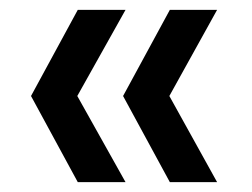

<svg xmlns="http://www.w3.org/2000/svg" viewBox="-20 -490 511 390"><path d="M325 -120 230 -295 325 -470H421L324 -295L421 -120ZM138 -120 43 -295 138 -470H235L137 -295L235 -120Z"/></svg>

Font: DMSans_18ptMedium
Style: Regular
Weight: 500
Designer: Colophon Foundry, Jonny Pinhorn
Foundry: Colophon Foundry
Version: Version 4.004;gftools[0.9.30]